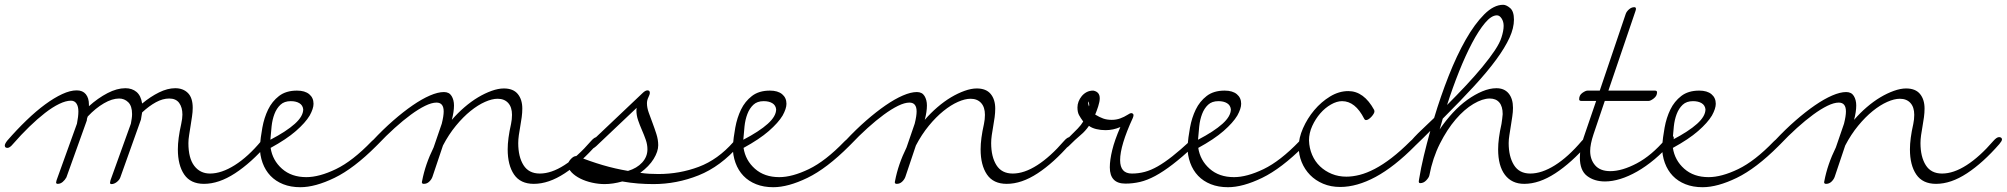

<svg xmlns="http://www.w3.org/2000/svg" viewBox="-41 -747 8372 801"><path d="M13 -146Q0 -130 -10 -130Q-21 -130 -21 -140Q-21 -147 -11 -160Q29 -206 69.5 -245Q110 -284 147.5 -311.5Q185 -339 218.5 -354.5Q252 -370 279 -370Q304 -370 317 -354Q330 -338 330 -311V-304Q368 -338 407.5 -358.5Q447 -379 482 -379Q510 -379 528.5 -363.5Q547 -348 552 -315Q587 -344 622.5 -361.5Q658 -379 690 -379Q723 -379 743 -359Q763 -339 763 -297Q763 -280 760 -260.5Q757 -241 754 -221.5Q751 -202 748 -183.5Q745 -165 745 -150Q745 -87 769.5 -55Q794 -23 835 -23Q883 -23 938.5 -58Q994 -93 1049 -159Q1062 -175 1073 -175Q1078 -175 1081.5 -172.5Q1085 -170 1085 -165Q1085 -159 1075 -146Q1007 -68 939.5 -24Q872 20 810 20Q754 20 727.5 -19Q701 -58 701 -124Q701 -168 715 -230Q720 -253 720 -269Q720 -299 706.5 -317.5Q693 -336 665 -336Q638 -336 609.5 -320.5Q581 -305 552 -278Q550 -268 549 -260.5Q548 -253 547 -248L461 -7Q457 4 446 12.5Q435 21 424 21Q418 21 418 15Q418 13 420 5L505 -231Q507 -242 508.5 -252Q510 -262 510 -271Q510 -305 494 -320.5Q478 -336 456 -336Q427 -336 392.5 -316Q358 -296 325 -261Q323 -256 322 -252Q321 -248 321 -244L236 -7Q230 4 220.5 12Q211 20 200 20Q193 20 193 14Q193 13 195 5L280 -231Q286 -261 286 -282Q286 -303 278 -315Q270 -327 255 -327Q234 -327 206 -313.5Q178 -300 146.5 -275.5Q115 -251 81 -218Q47 -185 13 -146Z M1087 -164Q1154 -199 1189 -230.5Q1224 -262 1224 -291Q1222 -308 1208 -316.5Q1194 -325 1172 -325Q1145 -325 1129 -310Q1113 -295 1104 -271.5Q1095 -248 1092 -219.5Q1089 -191 1087 -164ZM1251 -265Q1233 -235 1193.5 -200.5Q1154 -166 1088 -130Q1096 -78 1135.5 -43Q1175 -8 1237 -8Q1291 -8 1360.5 -41.5Q1430 -75 1509 -157Q1522 -170 1530 -170Q1535 -170 1538.5 -166.5Q1542 -163 1542 -159Q1542 -151 1529 -138Q1435 -44 1354.5 -5Q1274 34 1212 34Q1172 34 1140.5 21.5Q1109 9 1087.5 -13.5Q1066 -36 1054.5 -67.5Q1043 -99 1043 -136Q1046 -173 1053.5 -214.5Q1061 -256 1077.5 -290Q1094 -324 1123 -346.5Q1152 -369 1198 -369Q1231 -369 1249 -354Q1267 -339 1267 -314Q1267 -294 1251 -265Z M1535 -144Q1522 -130 1513 -130Q1503 -130 1503 -140Q1503 -147 1514 -161Q1557 -207 1599.5 -244Q1642 -281 1680.5 -307.5Q1719 -334 1752.5 -348.5Q1786 -363 1811 -363Q1833 -363 1843 -346.5Q1853 -330 1853 -307Q1853 -281 1844 -247Q1868 -275 1896.5 -299.5Q1925 -324 1953.5 -341Q1982 -358 2010 -368Q2038 -378 2061 -378Q2100 -378 2119 -355Q2138 -332 2138 -294Q2138 -277 2135.5 -258Q2133 -239 2129.5 -220Q2126 -201 2123.5 -183Q2121 -165 2121 -150Q2121 -93 2143 -58Q2165 -23 2211 -23Q2259 -23 2313.5 -58Q2368 -93 2425 -159Q2439 -175 2449 -175Q2454 -175 2457.5 -172.5Q2461 -170 2461 -165Q2461 -159 2450 -146Q2382 -68 2315 -24Q2248 20 2186 20Q2130 20 2103.5 -19Q2077 -58 2077 -124Q2077 -168 2091 -230Q2095 -249 2095 -268Q2095 -300 2079 -317.5Q2063 -335 2035 -335Q2012 -335 1982.5 -322Q1953 -309 1922 -284Q1891 -259 1861 -222.5Q1831 -186 1807 -140L1763 -9Q1759 2 1749.5 11Q1740 20 1727 20Q1719 20 1719 13Q1719 10 1720 8Q1733 -61 1768 -132L1802 -231Q1810 -263 1810 -282Q1810 -319 1780 -319Q1760 -319 1732.5 -305.5Q1705 -292 1673 -268.5Q1641 -245 1605.5 -213Q1570 -181 1535 -144Z M2446 -137Q2432 -125 2425 -125Q2421 -125 2418 -128.5Q2415 -132 2415 -136Q2415 -145 2429 -159L2639 -358Q2651 -370 2660 -370Q2670 -370 2670 -360Q2670 -353 2664 -341Q2658 -329 2658 -316Q2658 -298 2665.5 -277Q2673 -256 2681.5 -233.5Q2690 -211 2697.5 -187.5Q2705 -164 2705 -141Q2705 -115 2686 -84Q2667 -53 2630 -26Q2650 -23 2669 -22Q2688 -21 2706 -21Q2794 -21 2874 -51Q2954 -81 3019 -155Q3026 -163 3031 -167Q3036 -171 3042 -171Q3047 -171 3050.5 -168Q3054 -165 3054 -161Q3054 -154 3043 -141Q2965 -52 2873.5 -15.5Q2782 21 2685 21Q2653 21 2621 18.5Q2589 16 2555 10Q2516 21 2481 21Q2456 21 2429 15Q2402 9 2380 -2Q2358 -13 2343.5 -28Q2329 -43 2329 -62Q2329 -71 2340.5 -83.5Q2352 -96 2363 -96Q2365 -96 2365.5 -95.5Q2366 -95 2368 -95Q2420 -74 2472.5 -58.5Q2525 -43 2579 -34Q2616 -45 2638 -69Q2660 -93 2660 -124Q2660 -144 2653 -164Q2646 -184 2637 -204.5Q2628 -225 2621 -245.5Q2614 -266 2614 -287Q2614 -290 2614.5 -292.5Q2615 -295 2615 -297Z M3060 -164Q3127 -199 3162 -230.5Q3197 -262 3197 -291Q3195 -308 3181 -316.5Q3167 -325 3145 -325Q3118 -325 3102 -310Q3086 -295 3077 -271.5Q3068 -248 3065 -219.5Q3062 -191 3060 -164ZM3224 -265Q3206 -235 3166.5 -200.5Q3127 -166 3061 -130Q3069 -78 3108.5 -43Q3148 -8 3210 -8Q3264 -8 3333.5 -41.5Q3403 -75 3482 -157Q3495 -170 3503 -170Q3508 -170 3511.5 -166.5Q3515 -163 3515 -159Q3515 -151 3502 -138Q3408 -44 3327.5 -5Q3247 34 3185 34Q3145 34 3113.5 21.5Q3082 9 3060.5 -13.5Q3039 -36 3027.5 -67.5Q3016 -99 3016 -136Q3019 -173 3026.5 -214.5Q3034 -256 3050.5 -290Q3067 -324 3096 -346.5Q3125 -369 3171 -369Q3204 -369 3222 -354Q3240 -339 3240 -314Q3240 -294 3224 -265Z M3508 -144Q3495 -130 3486 -130Q3476 -130 3476 -140Q3476 -147 3487 -161Q3530 -207 3572.5 -244Q3615 -281 3653.5 -307.5Q3692 -334 3725.5 -348.5Q3759 -363 3784 -363Q3806 -363 3816 -346.5Q3826 -330 3826 -307Q3826 -281 3817 -247Q3841 -275 3869.5 -299.5Q3898 -324 3926.5 -341Q3955 -358 3983 -368Q4011 -378 4034 -378Q4073 -378 4092 -355Q4111 -332 4111 -294Q4111 -277 4108.5 -258Q4106 -239 4102.5 -220Q4099 -201 4096.5 -183Q4094 -165 4094 -150Q4094 -93 4116 -58Q4138 -23 4184 -23Q4232 -23 4286.5 -58Q4341 -93 4398 -159Q4412 -175 4422 -175Q4427 -175 4430.5 -172.5Q4434 -170 4434 -165Q4434 -159 4423 -146Q4355 -68 4288 -24Q4221 20 4159 20Q4103 20 4076.5 -19Q4050 -58 4050 -124Q4050 -168 4064 -230Q4068 -249 4068 -268Q4068 -300 4052 -317.5Q4036 -335 4008 -335Q3985 -335 3955.5 -322Q3926 -309 3895 -284Q3864 -259 3834 -222.5Q3804 -186 3780 -140L3736 -9Q3732 2 3722.5 11Q3713 20 3700 20Q3692 20 3692 13Q3692 10 3693 8Q3706 -61 3741 -132L3775 -231Q3783 -263 3783 -282Q3783 -319 3753 -319Q3733 -319 3705.5 -305.5Q3678 -292 3646 -268.5Q3614 -245 3578.5 -213Q3543 -181 3508 -144Z M4417 -137Q4403 -125 4396 -125Q4391 -125 4389 -128.5Q4387 -132 4387 -137Q4387 -143 4398.5 -154.5Q4410 -166 4425 -180.5Q4440 -195 4455 -210.5Q4470 -226 4478 -240Q4467 -255 4460.5 -267Q4454 -279 4454 -299Q4454 -311 4458.5 -323Q4463 -335 4471.5 -345.5Q4480 -356 4492 -362.5Q4504 -369 4520 -369Q4547 -364 4547 -337Q4547 -323 4540.5 -303Q4534 -283 4528 -269Q4546 -258 4561.5 -252.5Q4577 -247 4597 -247Q4616 -247 4632.5 -253Q4649 -259 4663 -268Q4673 -275 4679 -275Q4685 -275 4688 -268Q4688 -262 4685 -255Q4632 -140 4632 -79Q4632 -23 4681 -23Q4709 -23 4735 -30Q4761 -37 4789 -53Q4817 -69 4850 -95Q4883 -121 4924 -159Q4936 -171 4944 -171Q4954 -171 4954 -160Q4954 -151 4940 -137Q4890 -91 4851 -61Q4812 -31 4778.5 -13Q4745 5 4715 12Q4685 19 4654 19Q4589 19 4589 -49Q4589 -79 4599 -120.5Q4609 -162 4633 -217Q4603 -204 4571 -204Q4551 -204 4532.5 -208.5Q4514 -213 4502 -222Q4487 -200 4466.5 -183Q4446 -166 4417 -137ZM4502 -303Q4503 -305 4503 -307Q4503 -309 4503 -311Q4503 -318 4499 -323H4498Q4498 -314 4502 -303ZM4491 -325H4490Z M4957 -164Q5024 -199 5059 -230.5Q5094 -262 5094 -291Q5092 -308 5078 -316.5Q5064 -325 5042 -325Q5015 -325 4999 -310Q4983 -295 4974 -271.5Q4965 -248 4962 -219.5Q4959 -191 4957 -164ZM5121 -265Q5103 -235 5063.5 -200.5Q5024 -166 4958 -130Q4966 -78 5005.5 -43Q5045 -8 5107 -8Q5161 -8 5230.5 -41.5Q5300 -75 5379 -157Q5392 -170 5400 -170Q5405 -170 5408.5 -166.5Q5412 -163 5412 -159Q5412 -151 5399 -138Q5305 -44 5224.5 -5Q5144 34 5082 34Q5042 34 5010.5 21.5Q4979 9 4957.5 -13.5Q4936 -36 4924.5 -67.5Q4913 -99 4913 -136Q4916 -173 4923.5 -214.5Q4931 -256 4947.5 -290Q4964 -324 4993 -346.5Q5022 -369 5068 -369Q5101 -369 5119 -354Q5137 -339 5137 -314Q5137 -294 5121 -265Z M5692 -288Q5692 -286 5692.5 -285Q5693 -284 5693 -282Q5693 -278 5689.5 -272Q5686 -266 5680.5 -260Q5675 -254 5669 -250Q5663 -246 5658 -246Q5653 -246 5650 -252Q5613 -325 5558 -325Q5536 -325 5511.5 -311Q5487 -297 5467 -274Q5447 -251 5433.5 -221.5Q5420 -192 5420 -161Q5421 -129 5433 -101Q5445 -73 5466 -53Q5487 -33 5515 -21.5Q5543 -10 5576 -10Q5602 -10 5631.5 -17.5Q5661 -25 5694.5 -42.5Q5728 -60 5765 -88.5Q5802 -117 5843 -158Q5855 -170 5865 -170Q5875 -170 5875 -161Q5875 -152 5863 -139Q5776 -51 5698 -9Q5620 33 5550 33Q5511 33 5479 19.5Q5447 6 5424.5 -17Q5402 -40 5389.5 -70.5Q5377 -101 5377 -135Q5377 -171 5395 -212Q5413 -253 5442 -287.5Q5471 -322 5508 -344.5Q5545 -367 5584 -367Q5649 -367 5692 -288Z M5866 -142Q5853 -129 5845 -129Q5835 -129 5835 -140Q5835 -147 5847 -161Q5859 -175 5875.5 -191.5Q5892 -208 5910.5 -225Q5929 -242 5942 -255Q5969 -345 6002.5 -430Q6036 -515 6073.5 -581Q6111 -647 6151 -687Q6191 -727 6230 -727Q6243 -727 6259 -713.5Q6275 -700 6275 -665Q6275 -630 6256.5 -589.5Q6238 -549 6201.5 -499Q6165 -449 6109 -388Q6053 -327 5978 -252Q5975 -240 5971.5 -229Q5968 -218 5965 -207Q5990 -244 6019.5 -276Q6049 -308 6080.5 -330.5Q6112 -353 6143 -366Q6174 -379 6202 -379Q6235 -379 6253 -357Q6271 -335 6271 -297Q6271 -280 6268 -260.5Q6265 -241 6262 -221.5Q6259 -202 6256 -183.5Q6253 -165 6253 -150Q6253 -94 6275 -58.5Q6297 -23 6343 -23Q6391 -23 6446 -57.5Q6501 -92 6558 -159Q6572 -175 6581 -175Q6594 -175 6594 -164Q6594 -157 6583 -146Q6515 -68 6447.5 -24Q6380 20 6318 20Q6266 20 6237.5 -17.5Q6209 -55 6209 -124Q6209 -168 6223 -230Q6225 -241 6226 -251.5Q6227 -262 6228 -271Q6228 -303 6214 -319.5Q6200 -336 6174 -336Q6144 -336 6106 -313.5Q6068 -291 6032 -249Q5996 -207 5966 -147.5Q5936 -88 5922 -15Q5920 -6 5909 5.5Q5898 17 5884 17Q5878 17 5878 10Q5878 6 5879 4V2Q5887 -47 5899 -97Q5911 -147 5926 -201Q5911 -186 5896 -171Q5881 -156 5866 -142ZM5996 -309Q6036 -349 6074 -389.5Q6112 -430 6143 -467.5Q6174 -505 6195 -536.5Q6216 -568 6223 -591Q6232 -619 6232 -639Q6232 -657 6223.5 -670Q6215 -683 6204 -683Q6181 -683 6154.5 -651.5Q6128 -620 6100.5 -568Q6073 -516 6046 -448.5Q6019 -381 5996 -309Z M6907 -166Q6920 -181 6931 -181Q6942 -181 6942 -171Q6942 -165 6932 -152Q6898 -113 6861.5 -82.5Q6825 -52 6789 -31.5Q6753 -11 6719 -0.5Q6685 10 6655 10Q6610 10 6580 -13Q6550 -36 6550 -90Q6550 -127 6566 -174L6618 -326H6556Q6547 -326 6547 -333Q6547 -350 6560.5 -359.5Q6574 -369 6582 -369H6633L6741 -688Q6744 -698 6754.5 -707.5Q6765 -717 6777 -717Q6784 -717 6784 -710Q6784 -707 6782 -701L6669 -369H6863Q6872 -369 6872 -362Q6872 -347 6858.5 -336.5Q6845 -326 6837 -326H6654L6607 -187Q6593 -145 6593 -117Q6593 -81 6614 -57Q6635 -33 6677 -33Q6726 -33 6787.5 -65.5Q6849 -98 6907 -166Z M6937 -164Q7004 -199 7039 -230.5Q7074 -262 7074 -291Q7072 -308 7058 -316.5Q7044 -325 7022 -325Q6995 -325 6979 -310Q6963 -295 6954 -271.5Q6945 -248 6942 -219.5Q6939 -191 6937 -164ZM7101 -265Q7083 -235 7043.5 -200.5Q7004 -166 6938 -130Q6946 -78 6985.5 -43Q7025 -8 7087 -8Q7141 -8 7210.5 -41.5Q7280 -75 7359 -157Q7372 -170 7380 -170Q7385 -170 7388.5 -166.5Q7392 -163 7392 -159Q7392 -151 7379 -138Q7285 -44 7204.5 -5Q7124 34 7062 34Q7022 34 6990.5 21.5Q6959 9 6937.5 -13.5Q6916 -36 6904.5 -67.5Q6893 -99 6893 -136Q6896 -173 6903.5 -214.5Q6911 -256 6927.5 -290Q6944 -324 6973 -346.5Q7002 -369 7048 -369Q7081 -369 7099 -354Q7117 -339 7117 -314Q7117 -294 7101 -265Z M7385 -144Q7372 -130 7363 -130Q7353 -130 7353 -140Q7353 -147 7364 -161Q7407 -207 7449.5 -244Q7492 -281 7530.5 -307.5Q7569 -334 7602.5 -348.5Q7636 -363 7661 -363Q7683 -363 7693 -346.5Q7703 -330 7703 -307Q7703 -281 7694 -247Q7718 -275 7746.5 -299.5Q7775 -324 7803.5 -341Q7832 -358 7860 -368Q7888 -378 7911 -378Q7950 -378 7969 -355Q7988 -332 7988 -294Q7988 -277 7985.5 -258Q7983 -239 7979.5 -220Q7976 -201 7973.5 -183Q7971 -165 7971 -150Q7971 -93 7993 -58Q8015 -23 8061 -23Q8109 -23 8163.5 -58Q8218 -93 8275 -159Q8289 -175 8299 -175Q8304 -175 8307.5 -172.5Q8311 -170 8311 -165Q8311 -159 8300 -146Q8232 -68 8165 -24Q8098 20 8036 20Q7980 20 7953.5 -19Q7927 -58 7927 -124Q7927 -168 7941 -230Q7945 -249 7945 -268Q7945 -300 7929 -317.5Q7913 -335 7885 -335Q7862 -335 7832.5 -322Q7803 -309 7772 -284Q7741 -259 7711 -222.5Q7681 -186 7657 -140L7613 -9Q7609 2 7599.5 11Q7590 20 7577 20Q7569 20 7569 13Q7569 10 7570 8Q7583 -61 7618 -132L7652 -231Q7660 -263 7660 -282Q7660 -319 7630 -319Q7610 -319 7582.5 -305.5Q7555 -292 7523 -268.5Q7491 -245 7455.5 -213Q7420 -181 7385 -144Z"/></svg>

Font: Discipuli Britannica
Style: Regular
Weight: 400
Designer: Peter Wiegel
Foundry: Peter Wiegel
Version: Version 0.001 2009